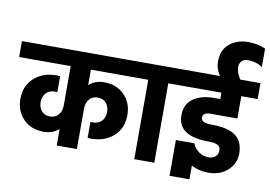

<svg xmlns="http://www.w3.org/2000/svg" viewBox="-128 -1098 1875 1331"><g transform="rotate(10 809.5 -433.0)"><path d="M839 -559H475V-450Q519 -489 581 -489Q670 -489 724.5 -433.5Q779 -378 779 -292Q779 -199 717 -143.5Q655 -88 558 -88Q543 -88 535 -89V-202Q541 -201 551 -201Q592 -201 614.5 -226Q637 -251 637 -290Q637 -326 616 -351.5Q595 -377 555 -377Q520 -377 497.5 -351.5Q475 -326 475 -284V0H333V-116Q290 -78 227 -78Q138 -78 83.5 -133.5Q29 -189 29 -275Q29 -368 91 -423.5Q153 -479 250 -479Q264 -479 273 -478V-365Q267 -366 257 -366Q216 -366 193.5 -341Q171 -316 171 -277Q171 -241 192 -215.5Q213 -190 253 -190Q288 -190 310.5 -215.5Q333 -241 333 -283V-559H-30V-671H839Z M779 -559V-671H1120V-559H1020V0H879V-559Z M1534 -559V-405H1533L1534 -402H1342Q1291 -402 1291 -365Q1291 -329 1363 -329Q1482 -329 1535.5 -288.5Q1589 -248 1589 -164Q1589 -95 1536.5 -46Q1484 3 1401 3Q1333 3 1280 -25V71H1140V-181H1270Q1283 -146 1314 -124Q1345 -102 1385 -102Q1412 -102 1431 -118.5Q1450 -135 1450 -160Q1450 -177 1442.5 -187.5Q1435 -198 1421 -202.5Q1407 -207 1394.5 -208.5Q1382 -210 1363 -210Q1148 -210 1148 -357Q1148 -436 1204 -475Q1260 -514 1348 -514H1394V-559H1060V-671H1364Q1333 -715 1333 -768Q1333 -850 1386 -893.5Q1439 -937 1515 -937Q1588 -937 1639 -912V-782Q1596 -813 1535 -813Q1508 -813 1492.5 -796Q1477 -779 1477 -755Q1477 -717 1507 -671H1649V-559Z"/></g></svg>

Font: Hind Bold
Style: Regular
Weight: 700
Designer: Manushi Parikh, Satya Rajpurohit
Foundry: Indian Type Foundry
Version: Version 1.201;PS 1.0;hotconv 1.0.78;makeotf.lib2.5.61930; tt